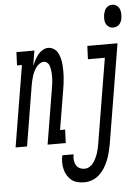

<svg xmlns="http://www.w3.org/2000/svg" viewBox="-98 -781 765 1052"><g transform="rotate(-5 284.5 -255.0)"><path d="M554 -608Q541 -608 530.5 -615Q520 -622 514.5 -633.5Q509 -645 509 -658.5Q509 -672 511 -685Q513 -694 516.5 -703Q520 -712 526.5 -719Q533 -726 541.5 -729.5Q550 -733 559 -733Q572 -733 583 -725.5Q594 -718 599 -706.5Q604 -695 604.5 -681.5Q605 -668 603 -655Q602 -646 598 -637Q594 -628 587.5 -621Q581 -614 572 -611Q563 -608 554 -608ZM240 0H140L190 -302Q192 -313 193.5 -324Q195 -335 196 -346Q197 -357 197 -368Q197 -379 196.5 -389.5Q196 -400 194 -410.5Q192 -421 189 -430.5Q186 -440 177.5 -447Q169 -454 159 -454Q147 -454 135 -446Q123 -438 115.5 -427Q108 -416 102 -403.5Q96 -391 92.5 -378.5Q89 -366 86 -353.5Q83 -341 81 -328L27 0H-36L38 -447H11L14 -520H113L99 -437Q106 -453 114 -468Q122 -483 132 -496Q142 -509 157.5 -518.5Q173 -528 188 -528Q205 -528 219.5 -519Q234 -510 242 -495Q250 -480 254 -463.5Q258 -447 259.5 -430Q261 -413 261 -396Q261 -379 260 -361Q259 -343 256.5 -325.5Q254 -308 251 -290L215 -74H243ZM324 223Q304 223 285.5 218.5Q267 214 253 203Q239 192 229.5 176Q220 160 215.5 142Q211 124 211 105Q211 86 215 66V65H277Q274 81 275.5 96Q277 111 283.5 123.5Q290 136 303 142.5Q316 149 331 149Q345 149 358 141.5Q371 134 379 122.5Q387 111 393.5 98Q400 85 404.5 71.5Q409 58 412 44.5Q415 31 417 18L494 -447H401L404 -520H570L479 30Q475 51 469.5 72.5Q464 94 455.5 115Q447 136 435 155.5Q423 175 405.5 191Q388 207 366.5 215Q345 223 324 223Z"/></g></svg>

Font: Iosevka HT Extended
Style: Italic
Weight: 400
Width: 7
Italic angle: -9°
Monospace: yes
Designer: Belleve Invis
Foundry: Belleve Invis
Version: Version 32.3.0; ttfautohint (v1.8.4)